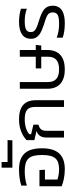

<svg xmlns="http://www.w3.org/2000/svg" viewBox="748 -1550 813 2348"><g transform="rotate(-90 1154.0 -376.5)"><path d="M233 -480C382 -480 432 -429 432 -269C432 -114 384 -60 255 -60C212 -60 167 -68 132 -80V-233H252L248 -300H50V-28C99 -8 174 10 257 10C437 10 514 -86 514 -269C514 -456 438 -550 254 -550C183 -550 111 -540 58 -522V-454C113 -472 176 -480 233 -480Z M277 -763V-631H611L615 -690H346V-763Z M803 -312V-374L686 -402V-423C721 -458 790 -480 865 -480C978 -480 1020 -447 1020 -347V0H1102V-344C1102 -486 1022 -550 865 -550C750 -550 664 -505 614 -458V-362L727 -336C669 -319 646 -274 646 -219V0H728V-217C728 -273 752 -299 803 -312Z M1479 -60C1379 -60 1324 -100 1324 -198V-540H1242V-204C1242 -62 1327 10 1479 10C1631 10 1716 -62 1716 -204V-278H1771L1778 -345H1716V-540H1634V-345H1491V-278H1634V-198C1634 -100 1579 -60 1479 -60Z M2176 -138C2176 -72 2127 -60 2030 -60C1978 -60 1918 -69 1867 -89V-16C1909 1 1977 10 2044 10C2172 10 2258 -31 2258 -139C2258 -234 2188 -269 2090 -301C1992 -332 1935 -347 1935 -406C1935 -466 1983 -480 2074 -480C2123 -480 2177 -471 2221 -454V-526C2182 -539 2121 -550 2062 -550C1923 -550 1853 -498 1853 -404C1853 -310 1934 -277 2023 -247C2118 -215 2176 -207 2176 -138Z"/></g></svg>

Font: Kanit Light
Style: Regular
Weight: 300
Designer: Katatrad Team
Foundry: CadsonDemak
Version: Version 1.000;PS 001.000;hotconv 1.0.88;makeotf.lib2.5.64775